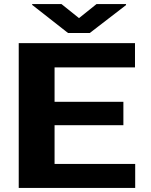

<svg xmlns="http://www.w3.org/2000/svg" viewBox="-20 -923 741 943"><path d="M586 -308V-423H248V-592H643V-711H72V0H644V-118H248V-308ZM368 -834 282 -903H138V-899L314 -761H421L599 -898V-903H454Z"/></svg>

Font: Asimov
Style: XWid
Weight: 500
Designer: Google
Version: Version 2.000980; 2014